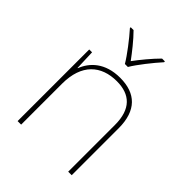

<svg xmlns="http://www.w3.org/2000/svg" viewBox="-214 -882 1001 1001"><g transform="rotate(45 286.5 -381.5)"><path d="M275 -606H297C321 -647 376 -716 413 -757V-763H392C355 -726 314 -676 286 -638C258 -676 219 -726 182 -763H161V-757C198 -716 251 -647 275 -606ZM309 -538C197 -538 140 -478 117 -417H115L111 -528H90V0H116V-302C116 -446 194 -513 309 -513C406 -513 463 -462 463 -345V0H489V-346C489 -477 423 -538 309 -538Z"/></g></svg>

Font: Noto Sans Syriac Eastern Thin
Style: Regular
Weight: 100
Designer: Patrick Giasson and the Monotype Design Team
Foundry: Monotype Imaging Inc.
Version: Version 3.001